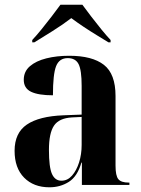

<svg xmlns="http://www.w3.org/2000/svg" viewBox="-20 -786 600 816"><path d="M190 10Q123 10 82.5 -31Q42 -72 42 -145Q42 -221 94 -256.5Q146 -292 250 -296L327 -299V-421Q327 -488 314 -513.5Q301 -539 268 -539Q232 -539 218.5 -505Q205 -471 205 -381Q143 -381 112 -396Q81 -411 81 -447Q81 -482 107 -504.5Q133 -527 177 -538Q221 -549 274 -549Q372 -549 421.5 -510.5Q471 -472 471 -378V-82Q471 -39 483 -24.5Q495 -10 527 -10H530V0H328V-95H326Q309 -36 272.5 -13Q236 10 190 10ZM241 -18Q267 -18 286 -39.5Q305 -61 316 -95.5Q327 -130 327 -170V-289L286 -287Q231 -284 209.5 -252Q188 -220 188 -149Q188 -75 201 -46.5Q214 -18 241 -18ZM117 -616Q135 -635 156.5 -661.5Q178 -688 199.5 -716Q221 -744 237 -766H330Q346 -744 367.5 -716Q389 -688 410.5 -661.5Q432 -635 450 -616V-606H441Q420 -619 392 -636Q364 -653 335.5 -672Q307 -691 283 -709Q248 -682 202.5 -653.5Q157 -625 126 -606H117Z"/></svg>

Font: Noto Serif Display SemiCondensed
Style: Bold
Weight: 700
Width: 4
Designer: Monotype Design Team
Foundry: Monotype Imaging Inc.
Version: Version 2.009